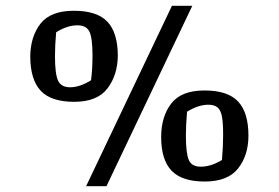

<svg xmlns="http://www.w3.org/2000/svg" viewBox="-20 -631 958 660"><path d="M571 -611H641L346 9H276ZM84 -438Q85 -506 119.5 -550Q154 -594 234 -594Q314 -594 349.5 -556Q385 -518 385 -439Q384 -372 349 -326.5Q314 -281 235 -281Q155 -281 119.5 -319.5Q84 -358 84 -438ZM293 -355Q298 -395 298 -440Q298 -500 287.5 -522Q277 -544 246 -544Q211 -544 173 -520Q169 -476 169 -438Q169 -377 179.5 -354Q190 -331 221 -331Q254 -331 293 -355ZM534 -160Q534 -230 568.5 -275Q603 -320 683 -320Q763 -320 798.5 -282Q834 -244 834 -165Q834 -97 798.5 -52Q763 -7 684 -7Q605 -7 569.5 -44.5Q534 -82 534 -160ZM743 -81Q747 -129 747 -167Q747 -208 743 -230Q739 -252 728 -261.5Q717 -271 696 -271Q662 -271 623 -247Q619 -201 619 -165Q619 -104 629 -81Q639 -58 670 -58Q705 -58 743 -81Z"/></svg>

Font: Grenze Medium
Style: Regular
Weight: 500
Designer: Renata Polastri
Foundry: Omnibus-Type
Version: Version 1.002; ttfautohint (v1.8)